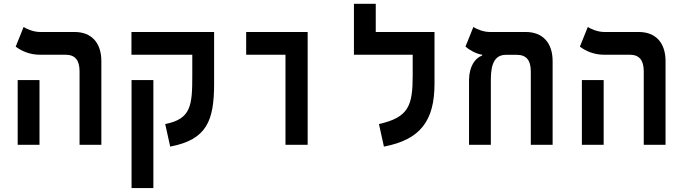

<svg xmlns="http://www.w3.org/2000/svg" viewBox="-20 -752 3556 997"><path d="M393.1 0H506.3V-434.6C506.3 -530.3 454.6 -585.9 367.2 -585.9H188C153.8 -585.9 117.2 -602.1 102.5 -611.8L61.5 -509.8C91.3 -487.3 134.3 -467.8 186.5 -467.8H320.3C369.1 -467.8 393.1 -440.4 393.1 -381.8ZM71.8 0H185.1V-336.4H71.8Z M1091.8 -585.9H662.6V-467.8H978.5V-360.8C978.5 -204.6 972.7 -134.3 837.9 -107.9L863.8 9.3C1054.7 -27.3 1091.8 -125.5 1091.8 -318.4ZM776.4 224.6V-336.4H663.1V224.6Z M1462.4 0H1577.6V-585.9H1258.3V-467.8H1462.4Z M2236.3 -585.9H1931.2V-732.4H1817.9V-467.8H2123V-360.8C2123 -204.6 2103 -142.6 1947.8 -107.9L1973.6 9.3C2164.1 -27.3 2236.3 -125.5 2236.3 -318.4Z M2849.6 -434.6C2849.6 -530.3 2797.4 -585.9 2710.4 -585.9H2523.4C2489.3 -585.9 2452.6 -602.1 2438 -611.8L2397 -509.8C2416 -493.7 2451.7 -472.2 2483.9 -467.8V-463.9C2445.3 -449.7 2417 -406.2 2415.5 -338.4V0H2528.8V-329.1C2528.8 -382.3 2530.8 -467.3 2606.4 -467.3H2663.6C2712.4 -467.3 2736.3 -439.9 2736.3 -381.3V0H2849.6Z M3322.8 0H3436V-434.6C3436 -530.3 3384.3 -585.9 3296.9 -585.9H3117.7C3083.5 -585.9 3046.9 -602.1 3032.2 -611.8L2991.2 -509.8C3021 -487.3 3064 -467.8 3116.2 -467.8H3250C3298.8 -467.8 3322.8 -440.4 3322.8 -381.8ZM3001.5 0H3114.7V-336.4H3001.5Z"/></svg>

Font: Cascadia Code PL SemiBold
Style: Regular
Weight: 600
Monospace: yes
Designer: Aaron Bell
Foundry: Saja Typeworks
Version: Version 2404.023